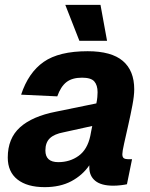

<svg xmlns="http://www.w3.org/2000/svg" viewBox="-20 -759 619 791"><path d="M348 -69Q348 -74 348 -78Q320 -37 274 -12.5Q228 12 164 12Q92 12 52 -19.5Q12 -51 12 -110Q12 -189 62.5 -234.5Q113 -280 211 -299L377 -333Q380 -347 381 -359Q382 -371 382 -379Q382 -408 368.5 -423.5Q355 -439 318 -439Q277 -439 253.5 -420.5Q230 -402 216 -362L67 -369Q97 -460 160 -504Q223 -548 341 -548Q439 -548 486 -508Q533 -468 533 -391Q533 -365 525.5 -325.5Q518 -286 508.5 -244Q499 -202 491.5 -168.5Q484 -135 484 -124Q484 -111 490.5 -107Q497 -103 509 -103H524L503 0Q495 2 478.5 4Q462 6 447 6Q397 6 372.5 -14Q348 -34 348 -69ZM167 -139Q167 -91 220 -91Q268 -91 304 -117Q340 -143 352 -199Q353 -207 355.5 -217.5Q358 -228 360 -240L242 -214Q204 -207 185.5 -189.5Q167 -172 167 -139ZM307 -591 249 -739H394L421 -591Z"/></svg>

Font: Geist
Style: Bold Italic
Weight: 700
Italic angle: -12°
Designer: Basement.studio, Andrés Briganti, Mateo Zaragoza
Foundry: Basement.studio, Vercel, Andrés Briganti, Guido Ferreyra, Mateo Zaragoza
Version: Version 1.500; ttfautohint (v1.8.4.7-5d5b)